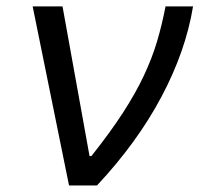

<svg xmlns="http://www.w3.org/2000/svg" viewBox="-20 -565 620 585"><path d="M190.3 0 79.5 -545.5H170.5L252.8 -89.5H258.5Q316.1 -161.9 354.8 -221.8Q393.5 -281.6 418.3 -334.5Q443.2 -387.4 458.5 -438.7Q473.7 -490.1 484.4 -545.5H568.2Q545.8 -409.1 471.9 -270.1Q398.1 -131 275.6 0Z"/></svg>

Font: Inter UI
Style: Italic
Weight: 400
Italic angle: -9.39999°
Designer: Rasmus Andersson
Foundry: rsms
Version: 3.2;8d6f07862